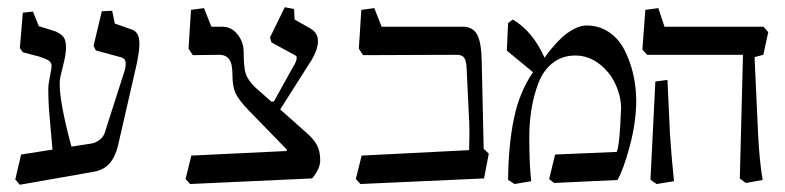

<svg xmlns="http://www.w3.org/2000/svg" viewBox="-20 -504 2182 534"><path d="M235.4 -105Q247.6 -107.4 257.6 -115.5Q267.6 -123.5 271 -133.8L324.2 -299.8Q330.1 -316.9 329.6 -327.1Q329.6 -335.4 325.9 -339.4Q322.3 -343.3 314.5 -345.2L246.6 -363.8L240.2 -376.5L263.2 -472.7L292 -474.1L299.3 -438.5L345.2 -422.4Q356.9 -418.5 362.3 -409.2Q367.7 -399.9 367.7 -381.8Q367.7 -361.3 359.4 -322.3L308.1 -98.6Q300.3 -66.9 284.2 -48.8Q268.1 -30.8 238.8 -25.9L35.2 9.8L22.5 -4.9L38.6 -74.2L126 -87.9L117.7 -182.1Q114.3 -218.8 114.3 -257.3Q114.3 -269 118.9 -291.3Q123.5 -313.5 123.5 -320.3Q123.5 -330.6 114.7 -335.9Q106 -341.3 88.9 -346.7L43.9 -358.4L35.2 -370.1L43.5 -468.8L71.8 -471.7L87.9 -431.2L121.1 -420.9Q132.8 -417.5 137 -415.5Q141.1 -413.6 149.2 -408.2Q157.2 -402.8 160.4 -393.8Q163.6 -384.8 163.6 -371.6Q163.6 -355.5 158.2 -333L147.5 -288.6Q146 -278.3 146 -270.5Q146 -217.8 178.7 -96.2Z M795.9 -319.3Q804.7 -333 805.2 -342.8Q805.2 -348.1 801.8 -349.6L734.9 -386.2L731 -399.9L772 -483.9L797.9 -479L799.3 -449.7L843.3 -424.8Q864.7 -412.6 864.3 -388.7Q864.3 -362.8 838.4 -324.2L759.3 -199.7L830.1 -136.7Q850.6 -119.6 860.6 -102.1Q870.6 -84.5 870.6 -58.1Q870.6 -34.7 848.1 -7.8L508.8 7.8L496.1 -6.3L512.2 -71.3L776.9 -84L777.8 -87.9L671.9 -196.8Q644 -225.6 635.3 -244.4Q626.5 -263.2 626.5 -295.4Q626.5 -328.1 616.9 -339.8Q607.4 -351.6 589.8 -351.6L516.1 -350.6L504.4 -368.7L511.2 -476.6L547.4 -481.4L567.9 -429.7H598.6Q623.5 -429.7 640.6 -408.4Q657.7 -387.2 657.7 -359.4Q657.7 -317.9 663.1 -300.3Q668 -282.7 689.5 -261.2L734.4 -221.7H741.7Z M989.7 -350.6 978 -368.7 984.9 -476.6 1021 -481.4 1041.5 -429.7H1267.6Q1294.4 -429.7 1306.6 -408.7Q1318.8 -387.7 1319.8 -333.5L1325.2 -90.3L1339.4 -76.7L1326.2 -7.8L982.4 7.8L969.7 -6.3L985.8 -71.3L1284.7 -86.4Q1285.6 -114.7 1285.6 -131.8Q1285.6 -151.9 1285.2 -159.7L1277.8 -313.5Q1276.9 -335.9 1270.8 -343.8Q1264.6 -351.6 1250.5 -351.6Z M1406.2 -449.7Q1461.9 -417 1494.6 -343.3Q1497.1 -346.7 1501.2 -352.8Q1505.4 -358.9 1518.8 -374.5Q1532.2 -390.1 1545.2 -401.9Q1558.1 -413.6 1576.4 -423.3Q1594.7 -433.1 1610.8 -433.1Q1646 -433.1 1673.1 -415Q1700.2 -397 1716.1 -366.5Q1731.9 -335.9 1740.5 -300.5Q1749 -265.1 1749.5 -225.6Q1749.5 -165 1731.9 -98.9Q1714.4 -32.7 1697.3 -3.4L1521 4.9L1507.3 -5.9L1523.9 -74.2L1695.3 -81.5Q1701.7 -96.2 1705.1 -155.8L1707.5 -205.6Q1706.1 -240.2 1690.4 -272.7Q1674.8 -305.2 1645.3 -327.4Q1615.7 -349.6 1580.1 -349.6Q1543.9 -349.6 1517.6 -329.1Q1491.2 -308.6 1477.8 -273.7Q1464.4 -238.8 1458.3 -201.4Q1452.1 -164.1 1452.1 -122.6Q1452.1 -44.9 1457.5 0L1411.1 7.8L1393.1 -3.9Q1394 -99.6 1409.2 -173.6Q1424.3 -247.6 1462.4 -303.2L1389.6 -363.3L1393.1 -439.9Z M2103.5 -429.7 2116.7 -414.6 2103 -351.6 2078.6 -345.2 2088.4 -132.3Q2091.8 -59.1 2101.1 -3.4L2054.7 4.9L2037.6 -7.3L2046.4 -351.6H1779.8L1766.6 -366.2L1774.9 -476.6L1811 -481.4L1828.1 -429.7ZM1789.1 -3.9 1802.7 -277.3 1836.4 -281.7 1843.3 -132.3Q1846.7 -76.7 1854.5 0L1806.2 7.8Z"/></svg>

Font: Neuton
Style: Regular
Weight: 400
Designer: Brian M Zick
Version: Version 1.3